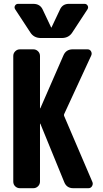

<svg xmlns="http://www.w3.org/2000/svg" viewBox="-20 -990 540 1010"><path d="M317.4 -379.9 465.8 -33.2Q470.7 -22.5 464.4 -11.2Q458 0 445.3 0H365.2Q330.1 0 317.4 -33.2L192.4 -338.9Q192.4 -339.8 191.4 -339.8Q190.4 -339.8 190.4 -338.9V-35.2Q190.4 -20.5 180.2 -10.3Q169.9 0 155.3 0H85Q70.3 0 60.1 -9.8Q49.8 -19.5 49.8 -35.2V-695.3Q49.8 -710 60.1 -720.2Q70.3 -730.5 85 -730.5H155.3Q169.9 -730.5 180.2 -720.2Q190.4 -710 190.4 -695.3V-420.9Q190.4 -419.9 191.4 -419.9Q192.4 -419.9 192.4 -420.9L313.5 -698.2Q327.1 -730.5 362.3 -730.5H440.4Q453.1 -730.5 459 -719.7Q464.8 -709 460 -698.2L317.4 -389.6Q315.4 -384.8 317.4 -379.9ZM139.6 -819.3 59.6 -941.4Q53.7 -951.2 59.1 -960.4Q64.5 -969.7 75.2 -969.7H155.3Q191.4 -969.7 205.1 -938.5L249 -845.7Q249 -844.7 250 -844.7Q251 -844.7 251 -845.7L294.9 -938.5Q308.6 -970.7 344.7 -969.7H424.8Q435.5 -969.7 440.9 -960.4Q446.3 -951.2 440.4 -941.4L360.4 -819.3Q341.8 -790 304.7 -790H195.3Q158.2 -790 139.6 -819.3Z"/></svg>

Font: Rounded-L Mgen+ 1mn bold
Style: Bold
Weight: 700
Designer: [Source Han Sans]
Ryoko NISHIZUKA  (kana & ideographs); Paul D. Hunt (Latin, Greek & Cyrillic); Wenlong ZHANG  (bopomofo
Version: Version 1.059.20150602